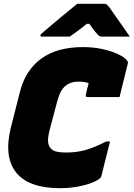

<svg xmlns="http://www.w3.org/2000/svg" viewBox="-20 -967 701 1007"><path d="M296 20Q130 20 64.5 -62.5Q-1 -145 37 -298L85 -487Q114 -600 197 -660Q280 -720 415 -720Q470 -720 517.5 -709.5Q565 -699 599 -683Q633 -667 646 -650Q653 -643 650 -632Q640 -593 629 -547.5Q618 -502 607 -458H440Q427 -458 430 -469Q433 -484 436.5 -498.5Q440 -513 445 -531Q422 -539 392 -539Q350 -539 322.5 -516Q295 -493 280 -435L241 -288Q231 -249 232 -226.5Q233 -204 246 -189Q257 -176 277.5 -171.5Q298 -167 326 -167Q386 -167 434.5 -182Q483 -197 537 -225H557Q552 -204 545 -176.5Q538 -149 531 -121.5Q524 -94 519 -73Q514 -52 512 -44Q509 -35 504 -32Q490 -19 458 -7Q426 5 383.5 12.5Q341 20 296 20ZM385 -947H528Q536 -947 540 -943.5Q544 -940 554 -928Q561 -918 579.5 -891.5Q598 -865 620.5 -833Q643 -801 661 -775H519Q508 -775 503.5 -777Q499 -779 494 -784Q487 -791 476 -804.5Q465 -818 449 -842Q443 -842 435 -842Q406 -818 385 -803Q364 -788 346 -775H201Q190 -775 192 -783Q194 -787 198 -791Q202 -795 218 -808Q232 -820 254.5 -839Q277 -858 301.5 -878.5Q326 -899 348.5 -917Q371 -935 385 -947Z"/></svg>

Font: Recursive Sn Lnr St Blk
Style: Italic
Weight: 900
Italic angle: -15°
Version: Version 1.079;hotconv 1.0.112;makeotfexe 2.5.65598; ttfautoh